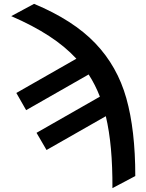

<svg xmlns="http://www.w3.org/2000/svg" viewBox="-20 -766 757 993"><path d="M679.7 144.5 561.5 207Q562 95.2 553.7 3.4Q545.4 -88.4 527.3 -165L220.7 9.8L168.9 -79.1L496.6 -266.1Q473.6 -326.2 438.5 -380.9L115.2 -196.3L64.5 -285.2L375 -462.4Q316.4 -525.9 233.6 -579.8Q150.9 -633.8 38.1 -682.6L156.2 -746.1Q358.9 -661.6 472.9 -542.2Q586.9 -422.9 633.3 -258.1Q679.7 -93.3 679.7 144.5Z"/></svg>

Font: Pretendard JP SemiBold
Style: Regular
Weight: 600
Designer: Base glyphs from Inter by Rasmus Andersson; Hangeul glyphs from Noto Sans CJK(Source Han Sans) by Jang Soo-young and Kan
Foundry: Kil Hyung-jin
Version: Version 1.309